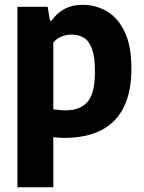

<svg xmlns="http://www.w3.org/2000/svg" viewBox="-20 -576 610 816"><path d="M54 220V-547H182.5L192.5 -488H199.5Q219.5 -518.5 252.8 -537Q286 -555.5 331 -555.5Q386.5 -555.5 433.8 -528.2Q481 -501 509.8 -441Q538.5 -381 538.5 -283.5Q538.5 -187.5 507 -122.2Q475.5 -57 412 -23.5Q348.5 10 252.5 10Q241 10 229.2 9Q217.5 8 206.5 7V220ZM258.5 -107Q320.5 -107 352 -143.2Q383.5 -179.5 383.5 -270.5Q383.5 -334 371 -368.2Q358.5 -402.5 336 -415.8Q313.5 -429 284 -429Q262.5 -429 241.5 -420.8Q220.5 -412.5 206.5 -395V-111.5Q217.5 -110 232 -108.5Q246.5 -107 258.5 -107Z"/></svg>

Font: Encode Sans SemiCondensed
Style: Bold
Weight: 700
Width: 4
Designer: Multiple Designers
Foundry: Impallari Type
Version: Version 3.002